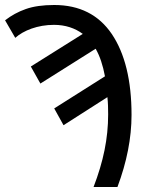

<svg xmlns="http://www.w3.org/2000/svg" viewBox="-30 -745 607 765"><path d="M438 0C475.1 -99.1 494.1 -194.8 494.1 -287.1C494.1 -424.3 467.8 -531.7 415.5 -609.4C363.3 -686.5 286.6 -725.1 186 -725.1C140.6 -725.1 103 -719.7 72.8 -709C42 -698.2 14.6 -683.1 -9.8 -664.1L30.8 -594.2C63.5 -623.5 120.1 -646 185.1 -646C230.5 -646 269 -632.8 299.8 -609.9L92.8 -480L130.9 -412.1L351.1 -550.8C367.7 -522 379.9 -485.4 388.2 -440.9L186 -313L223.1 -246.1L397.9 -357.9C400.4 -336.4 400.9 -313 400.9 -289.1C400.9 -192.9 381.8 -101.6 342.8 0Z"/></svg>

Font: Avrile Sans
Style: Regular
Weight: 400
Designer: Monotype Design Team, Google (font), Stefan Peev (BGR Cyrillic), Cristiano Sobral (main changes)
Foundry: The Avrile Sans Project Authors
Version: Version 3.110